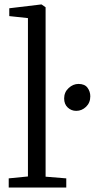

<svg xmlns="http://www.w3.org/2000/svg" viewBox="-20 -839 424 859"><path d="M105 -49.5V-758L21.5 -767V-802L163.5 -819H166L184 -806.5V-48.5L276.5 -41V0H19V-41ZM321 -343Q299 -343 283 -358Q267 -373 267 -398.5Q267 -426.5 287 -445Q307 -463.5 331 -463.5Q359 -463.5 371.5 -446.5Q384 -429.5 384 -408Q384 -379.5 365 -361.2Q346 -343 321 -343Z"/></svg>

Font: Merriweather 28pt Light
Style: Regular
Weight: 300
Version: Version 2.100